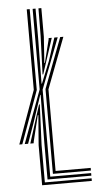

<svg xmlns="http://www.w3.org/2000/svg" viewBox="-56 -835 448 870"><g transform="rotate(-5 168.0 -400.0)"><path d="M12.8 -192.8 99.8 -434V-800H113.2V-432L26.5 -192.8ZM145.5 -500 152 -675.5 153 -800H166.2V-669.8L158 -551.2H160.5L186.5 -655L187.2 -661.8H201.5L148.5 -500ZM113.2 -11.8H325.8V0H99.8V-182.2L110.5 -318H107.8L79.2 -200.8L78 -192.8H62.8L117.8 -366H121.2L113.2 -181.8ZM139.8 -35.5H325.8V-23.8H126.5V-192L128.8 -408.8H126.8L85.5 -284.5L52.8 -192.8H37.5L126.5 -433.8V-800H139.8V-666.5L137.2 -458.8H139.2L179.2 -557.8L213.2 -661.8H228.5L139.8 -431.5ZM166.2 -59.2H325.8V-47.2H153V-432.8L239.8 -661.8H254.2L166.2 -430.5Z"/></g></svg>

Font: Big Shoulders Inline Display Thin
Style: Regular
Weight: 400
Version: Version 2.002